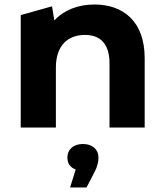

<svg xmlns="http://www.w3.org/2000/svg" viewBox="-20 -566 731 852"><path d="M399 -546C326 -546 263 -521 221 -475L211 -538L72 -499V0H228V-266C228 -365 282 -411 357 -411C426 -411 466 -371 466 -284V0H622V-308C622 -472 526 -546 399 -546ZM348 73C305 73 279 98 279 133C279 159 292 178 316 186L291 266H364L399 198C414 170 417 149 417 133C417 98 391 73 348 73Z"/></svg>

Font: Talent SemiBold
Style: Bold
Weight: 700
Designer: Mike Powis
Version: Version 1.001;hotconv 1.0.109;makeotfexe 2.5.65596